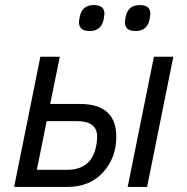

<svg xmlns="http://www.w3.org/2000/svg" viewBox="-20 -741 743 761"><path d="M335 -618Q293 -618 293 -653Q293 -658 296 -674Q305 -721 352 -721Q394 -721 394 -686Q394 -682 391 -665Q382 -618 335 -618ZM517 -618Q475 -618 475 -653Q475 -658 478 -674Q487 -721 534 -721Q576 -721 576 -686Q576 -682 573 -665Q564 -618 517 -618ZM36 0 140 -516H217L179 -329H296Q441 -329 441 -199Q441 -116 388.5 -58Q336 0 246 0ZM126 -68H246Q338 -68 359 -153Q365 -176 365 -200Q365 -261 284 -261H165ZM486 0 590 -516H667L563 0Z"/></svg>

Font: Aneliza
Style: Italic
Weight: 400
Italic angle: -11.31°
Designer: Mike Abbink, Paul van der Laan, Pieter van Rosmalen
Foundry: Bold Monday
Version: Version 3.0